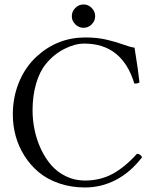

<svg xmlns="http://www.w3.org/2000/svg" viewBox="-20 -825 688 855"><path d="M315.4 -716.6Q299.8 -731.9 299.8 -752.9Q299.8 -773.9 315.4 -789.6Q331.1 -805.2 352.1 -805.2Q373 -805.2 388.4 -789.6Q403.8 -773.9 403.8 -752.9Q403.8 -731.9 388.4 -716.6Q373 -701.2 352.1 -701.2Q331.1 -701.2 315.4 -716.6ZM358.9 9.8Q296.4 9.8 243.2 -8.5Q189.9 -26.9 152.6 -58.1Q115.2 -89.4 88.9 -131.1Q62.5 -172.9 49.8 -219.5Q37.1 -266.1 37.1 -314.9Q37.1 -392.6 64.9 -459.7Q92.8 -526.9 143.1 -573.2Q235.8 -658.2 359.9 -658.2Q413.6 -658.2 456.5 -647.9Q499.5 -637.7 530.3 -626.2Q561 -614.7 579.1 -612.8Q597.2 -499.5 601.1 -458Q591.8 -451.7 578.1 -453.1Q524.4 -630.9 355 -630.9Q313.5 -630.9 266.6 -607.2Q219.7 -583.5 184.1 -540Q156.2 -505.9 140.6 -451.9Q125 -397.9 125 -334Q125 -289.6 134.3 -245.4Q143.6 -201.2 162.6 -160.6Q181.6 -120.1 208.7 -89.1Q235.8 -58.1 274.4 -39.6Q313 -21 357.9 -21Q425.3 -21 480 -50Q534.7 -79.1 589.8 -140.1Q604.5 -140.1 612.8 -125Q562 -58.6 497.1 -24.4Q432.1 9.8 358.9 9.8Z"/></svg>

Font: Linux Libertine Display G
Style: Regular
Weight: 400
Designer: Philipp H. Poll
Foundry: Philipp H. Poll
Version: Version 5.0.9